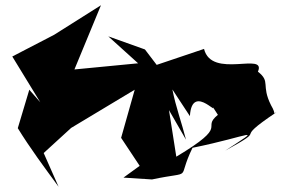

<svg xmlns="http://www.w3.org/2000/svg" viewBox="-20 -615 1077 734"><path d="M254 -324 366 -595 187 -482 27 -399 134 -224 92 -272 48 -125C94 -50 149 24 204 99L147 -30L252 -126L495 -272L443 -88L514 19L452 64L561 71C727 36 652 81 716 -50C942 -96 990 -137 841 -39C1021 -138 853 -63 1037 -186C1020 -179 1039 -174 1016 -213C977 -291 1016 -302 966 -341C1000 -419 789 -311 760 -428L579 -367L534 -426L394 -476L508 -373L187 -342ZM813 -176C746 -121 863 -141 654 -16L626 -194L691 -81C675 -145 652 -206 639 -273L706 -171C714 -309 838 -141 780 -227Z"/></svg>

Font: Asimov Silicon
Style: Regular
Weight: 400
Designer: Google
Version: Version 2.000980; 2014